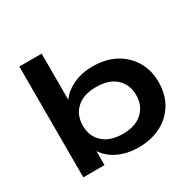

<svg xmlns="http://www.w3.org/2000/svg" viewBox="-155 -877 1078 1058"><g transform="rotate(-30 384.5 -347.5)"><path d="M439 10Q365 10 306.5 -19Q248 -48 219 -101H226V0H91V-705H233V-397H224Q252 -446 309 -475Q366 -504 440 -504Q523 -504 584 -471Q645 -438 679 -380.5Q713 -323 713 -247Q713 -171 679 -113Q645 -55 583 -22.5Q521 10 439 10ZM401 -98Q481 -98 525.5 -139Q570 -180 570 -247Q570 -315 525.5 -355.5Q481 -396 400 -396Q320 -396 275.5 -355.5Q231 -315 231 -247Q231 -180 275.5 -139Q320 -98 401 -98Z"/></g></svg>

Font: Nunito Sans 10pt Expanded
Style: Bold
Weight: 700
Width: 7
Designer: Vernon Adams
Foundry: Vernon Adams
Version: Version 3.101;gftools[0.9.27]